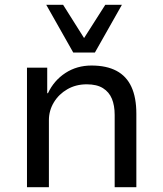

<svg xmlns="http://www.w3.org/2000/svg" viewBox="-20 -777 677 797"><path d="M92 0V-496H176V-390H179Q204 -443 251.5 -474Q299 -505 360 -505Q422 -505 463.5 -483Q505 -461 525.5 -416.5Q546 -372 546 -305V0H456V-300Q456 -339 444.5 -367Q433 -395 407.5 -411Q382 -427 340 -427Q295 -427 259.5 -406.5Q224 -386 203.5 -352Q183 -318 183 -278V0ZM284 -559 172 -757H242L329 -619L417 -757H486L374 -559Z"/></svg>

Font: Nunito Sans 7pt
Style: Regular
Weight: 400
Designer: Vernon Adams
Foundry: Vernon Adams
Version: Version 3.101;gftools[0.9.27]